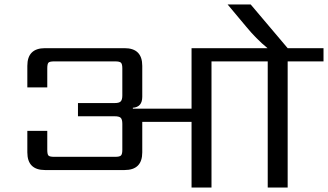

<svg xmlns="http://www.w3.org/2000/svg" viewBox="-20 -837 1464 857"><path d="M1424 -622V-563H1264V0H1175V-563H924V0H835V-293H615V-157Q615 -78 536 -78H181Q102 -78 102 -157V-253H191V-168Q191 -148 196.5 -142.5Q202 -137 222 -137H494Q514 -137 520 -143Q526 -149 526 -168V-284Q526 -304 519 -311Q512 -318 492 -318H328V-377H492Q512 -377 519 -384.5Q526 -392 526 -411V-532Q526 -551 520 -557Q514 -563 494 -563H222Q202 -563 196.5 -557.5Q191 -552 191 -532V-447H102V-543Q102 -622 181 -622H536Q615 -622 615 -543V-405Q615 -359 573 -356V-352H835V-622H1174Q1123 -664 1078 -719L996 -817H1099L1264 -622Z"/></svg>

Font: Sarpanch
Style: Regular
Weight: 400
Designer: Manushi Parikh (Devanagari and Latin), Jyotish Sonowal (Devanagari)
Foundry: Indian Type Foundry
Version: Version 2.004;PS 1.0;hotconv 1.0.78;makeotf.lib2.5.61930; tt